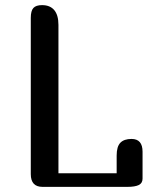

<svg xmlns="http://www.w3.org/2000/svg" viewBox="-20 -729 611 749"><path d="M493.2 -187Q536.1 -187 536.1 -137.2V-32.2Q536.1 -14.6 521.5 -7.3Q506.8 0 476.1 0H146Q100.1 0 100.1 -49.8V-659.2Q100.1 -687 110.4 -698Q120.6 -709 144 -709Q175.3 -709 191.7 -689.5Q208 -669.9 208 -631.8V-53.2H435.1V-122.1Q435.1 -157.2 449.5 -172.1Q463.9 -187 493.2 -187Z"/></svg>

Font: Marmelad
Style: Regular
Weight: 400
Designer: Manvel Shmavonyan
Foundry: Cyreal (www.cyreal.org)
Version: Version 1.000